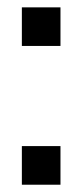

<svg xmlns="http://www.w3.org/2000/svg" viewBox="-20 -507 226 527"><path d="M40 0V-106H146V0ZM40 -380.9V-486.8H146V-380.9Z"/></svg>

Font: Bebas Neue Bold
Style: Regular
Weight: 700
Designer: Ryoichi Tsunekawa
Foundry: Ryoichi Tsunekawa
Version: Version 1.300